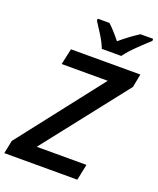

<svg xmlns="http://www.w3.org/2000/svg" viewBox="-188 -1039 935 1139"><g transform="rotate(20 279.5 -469.5)"><path d="M-20 0 -3 -83 410 -613H119L141 -714H579L563 -630L148 -101H462L441 0ZM312 -779H435Q459 -813 504.5 -857Q550 -901 578 -926V-939H498Q441 -903 381 -852Q362 -876 341 -899.5Q320 -923 302 -939H228V-926Q247 -897 272.5 -856.5Q298 -816 312 -779Z"/></g></svg>

Font: Noto Sans UI Medium
Style: Italic
Weight: 500
Italic angle: -12°
Designer: Monotype Design Team
Foundry: Monotype Imaging Inc.
Version: Version 1.901